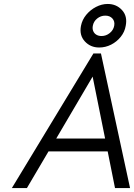

<svg xmlns="http://www.w3.org/2000/svg" viewBox="-20 -950 677 970"><path d="M40 0 452 -680H490L637 0H561L524 -185H225L116 0ZM264 -250H511L448 -563ZM481 -710Q437 -710 408.5 -741Q380 -772 389 -819Q395 -850 415.5 -875Q436 -900 465 -915Q494 -930 524 -930Q568 -930 596.5 -899Q625 -868 615 -819Q610 -789 590 -764Q570 -739 541.5 -724.5Q513 -710 481 -710ZM493 -768Q516 -768 534.5 -783Q553 -798 557 -820Q561 -842 548 -856.5Q535 -871 512 -871Q489 -871 471 -856.5Q453 -842 449 -820Q446 -805 451 -793Q456 -781 467 -774.5Q478 -768 493 -768Z"/></svg>

Font: Teachers
Style: Italic
Weight: 400
Italic angle: -11°
Designer: Alfredo Marco Pradil, Chank Diesel
Version: Version 1.001